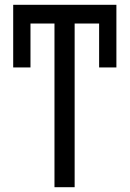

<svg xmlns="http://www.w3.org/2000/svg" viewBox="-20 -780 540 800"><path d="M465 -499H393V-682H291V0H207V-682H107V-499H35V-760H465Z"/></svg>

Font: Noto Sans Mono UI Cond
Style: Regular
Weight: 400
Width: 3
Monospace: yes
Designer: Monotype Design team
Foundry: Monotype Imaging Inc.
Version: Version 1.000